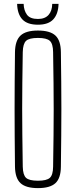

<svg xmlns="http://www.w3.org/2000/svg" viewBox="-20 -962 390 987"><path d="M175 5Q113 5 85.5 -20.5Q58 -46 57 -105Q56 -191.5 55.5 -263.8Q55 -336 55 -403.2Q55 -470.5 55.5 -541Q56 -611.5 57 -694Q58 -753.5 85.5 -779.2Q113 -805 175 -805Q237.5 -805 265 -779.2Q292.5 -753.5 293 -694Q294 -611.5 294.8 -541Q295.5 -470.5 295.5 -403.2Q295.5 -336 294.8 -263.8Q294 -191.5 293 -105Q292.5 -46 265 -20.5Q237.5 5 175 5ZM175 -33Q220 -33 236.2 -47.8Q252.5 -62.5 253 -105Q254.5 -194.5 255.2 -264.8Q256 -335 256 -399.2Q256 -463.5 255.2 -533.8Q254.5 -604 253 -694Q252.5 -737 236.2 -752Q220 -767 175 -767Q130 -767 114 -752Q98 -737 97 -694Q95.5 -606.5 94.8 -537.5Q94 -468.5 94 -404.2Q94 -340 94.8 -268.8Q95.5 -197.5 97 -105Q98 -62.5 114 -47.8Q130 -33 175 -33ZM175 -835Q120.5 -835 95 -862.2Q69.5 -889.5 68 -942H101.5Q102.5 -908.5 118.5 -886.5Q134.5 -864.5 175 -864.5Q211 -864.5 229.5 -885.2Q248 -906 248.5 -942H281Q279.5 -890.5 254.2 -862.8Q229 -835 175 -835Z"/></svg>

Font: Big Shoulders Text Thin Thin
Style: Regular
Weight: 250
Version: Version 2.002